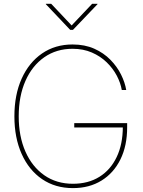

<svg xmlns="http://www.w3.org/2000/svg" viewBox="-20 -967 744 996"><path d="M358.4 8.8Q266.6 8.8 198.2 -37.8Q129.9 -84.5 92.3 -168.5Q54.7 -252.4 54.7 -363.3Q54.7 -475.6 92.5 -559.3Q130.4 -643.1 198.2 -689.7Q266.1 -736.3 356.4 -736.3Q419.9 -736.3 469 -714.4Q518.1 -692.4 552.7 -657Q587.4 -621.6 607.9 -580.3Q628.4 -539.1 634.8 -500H611.8Q605.5 -537.1 585.7 -574.7Q565.9 -612.3 533.4 -643.8Q501 -675.3 456.5 -694.6Q412.1 -713.9 356.4 -713.9Q272.9 -713.9 210 -670.2Q147 -626.5 112.1 -547.6Q77.1 -468.8 77.1 -363.3Q77.1 -259.8 111.8 -180.9Q146.5 -102.1 209.7 -57.9Q272.9 -13.7 358.4 -13.7Q438 -13.7 495.8 -49.8Q553.7 -85.9 585.4 -152.6Q617.2 -219.2 617.2 -310.5L627 -305.7H365.2V-328.1H639.6V-306.6Q639.6 -210.9 604.7 -140.1Q569.8 -69.3 506.6 -30.3Q443.4 8.8 358.4 8.8ZM245.6 -947.3 351.6 -835 458 -947.3H485.8V-945.3L358.4 -812H344.2L217.8 -945.3V-947.3Z"/></svg>

Font: Inter 24pt Thin
Style: Regular
Weight: 250
Designer: Rasmus Andersson
Foundry: rsms
Version: Version 4.001;git-66647c0bb